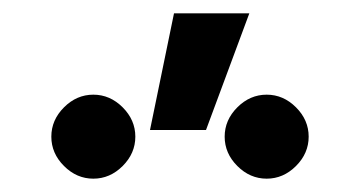

<svg xmlns="http://www.w3.org/2000/svg" viewBox="-20 -856 540 288"><path d="M120 -714Q145 -714 164 -695Q183 -676 183 -651Q183 -626 164 -607Q145 -588 120 -588Q95 -588 76 -607Q57 -626 57 -651Q57 -676 76 -695Q95 -714 120 -714ZM380 -714Q405 -714 424 -695Q443 -676 443 -651Q443 -626 424 -607Q405 -588 380 -588Q355 -588 336 -607Q317 -626 317 -651Q317 -676 336 -695Q355 -714 380 -714ZM241 -836H354L289 -661H205Z"/></svg>

Font: D2Coding ligature
Style: Bold
Weight: 700
Monospace: yes
Designer: Yong-Rak Park; Jeong-Hwan Yoon; Sang-Min Lee;
Foundry: NHN Corporation
Version: Version 1.3.2; Build 20180524